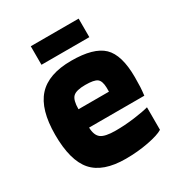

<svg xmlns="http://www.w3.org/2000/svg" viewBox="-160 -762 819 879"><g transform="rotate(-30 249.5 -322.0)"><path d="M25 0ZM452 -146V-27Q428 -12 371 -1Q314 10 251 10Q131 10 78 -50.5Q25 -111 25 -247Q25 -380 81 -442Q137 -504 258 -504Q376 -504 424.5 -457.5Q473 -411 473 -293Q473 -261 472 -242Q471 -223 468 -198H176Q177 -157 198 -141Q219 -125 275 -125Q323 -125 373 -131.5Q423 -138 452 -146ZM258 -376Q210 -376 193 -359.5Q176 -343 176 -295H337V-317Q336 -352 320.5 -364Q305 -376 258 -376ZM384 -654V-556H131V-654Z"/></g></svg>

Font: Blinker
Style: Bold
Weight: 700
Designer: Juergen Huber
Foundry: supertype
Version: Version 1.015;PS 1.15;hotconv 1.0.88;makeotf.lib2.5.647800; 